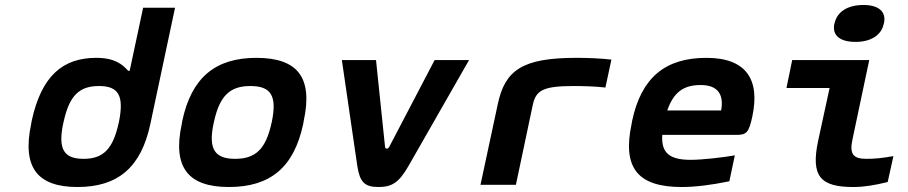

<svg xmlns="http://www.w3.org/2000/svg" viewBox="-20 -741 3640 770"><path d="M107 -256 105 -244C68 -69 130 9 291 9C452 9 546 -69 583 -244L682 -710H554L500 -457H494C471 -483 440 -509 366 -509C231 -509 146 -436 107 -256ZM234 -248 235 -252C258 -358 298 -396 377 -396C456 -396 478 -357 457 -252L456 -248C433 -143 394 -104 315 -104C237 -104 211 -142 234 -248Z M711 -256 709 -244C671 -69 735 9 898 9C1063 9 1159 -69 1196 -244L1198 -256C1236 -431 1173 -509 1008 -509C845 -509 748 -431 711 -256ZM837 -248 838 -252C861 -358 903 -396 984 -396C1066 -396 1092 -358 1070 -252L1069 -248C1046 -142 1004 -104 923 -104C842 -104 814 -142 837 -248Z M1351 -500 1413 -75C1423 -11 1442 9 1498 9C1554 9 1581 -11 1618 -75L1861 -500H1723L1542 -154C1538 -146 1535 -145 1531 -145C1527 -145 1525 -146 1524 -154L1488 -500Z M2282 -396C2312 -396 2365 -395 2408 -390L2432 -502C2387 -507 2340 -509 2292 -509C2076 -509 2005 -461 1976 -322L1907 0H2049L2117 -322C2130 -379 2158 -396 2282 -396Z M2997 -273C3029 -422 2973 -509 2813 -509C2649 -509 2552 -431 2515 -256L2513 -244C2475 -66 2539 9 2714 9C2767 9 2833 1 2905 -14L2927 -118C2883 -110 2797 -100 2750 -100C2666 -100 2631 -127 2636 -200H2932C2974 -200 2983 -209 2997 -273ZM2656 -298C2681 -370 2720 -400 2790 -400C2858 -400 2884 -363 2872 -298Z M3454 -104C3401 -104 3386 -124 3399 -183L3466 -500H3157L3134 -388H3307L3261 -176C3231 -34 3270 9 3402 9C3445 9 3487 2 3540 -11L3563 -115C3520 -107 3488 -104 3454 -104ZM3326 -645C3317 -601 3346 -573 3411 -573C3474 -573 3515 -601 3524 -645L3525 -648C3535 -693 3505 -721 3443 -721C3378 -721 3337 -693 3327 -648Z"/></svg>

Font: LT Wave Mono Bold
Style: Italic
Weight: 700
Designer: Daniel Lyons
Version: Version 2.5 (Glyphs App)